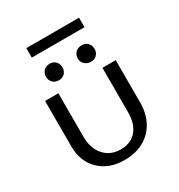

<svg xmlns="http://www.w3.org/2000/svg" viewBox="-179 -875 931 1000"><g transform="rotate(-30 286.5 -374.5)"><path d="M127 -755H444V-698H127ZM141 -574Q141 -596 155 -610Q169 -624 191 -624Q213 -624 226.5 -610Q240 -596 240 -574Q240 -553 226.5 -539Q213 -525 191 -525Q169 -525 155 -539Q141 -553 141 -574ZM332 -574Q332 -596 346.5 -610Q361 -624 384 -624Q406 -624 419.5 -610Q433 -596 433 -574Q433 -553 419.5 -539Q406 -525 384 -525Q362 -525 347 -539Q332 -553 332 -574ZM74 -195V-468H154V-207Q154 -136 191.5 -94Q229 -52 291 -52Q351 -52 385 -91.5Q419 -131 419 -200V-468H499V-213Q499 -148 472 -98Q445 -48 395.5 -21Q346 6 281 6Q187 6 130.5 -49Q74 -104 74 -195Z"/></g></svg>

Font: Ysabeau SC Medium
Style: Regular
Weight: 500
Designer: Christian Thalmann (Catharsis Fonts)
Version: Version 0.003